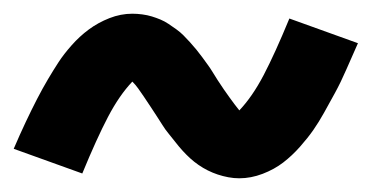

<svg xmlns="http://www.w3.org/2000/svg" viewBox="-21 -464 542 280"><path d="M328 -204Q345 -204 362 -210.5Q379 -217 392 -227Q405 -237 416.5 -250Q428 -263 436 -274.5Q444 -286 451.5 -299.5Q459 -313 467.5 -328.5Q476 -344 484 -362.5Q492 -381 501 -401L401 -437Q380 -386 363.5 -354.5Q347 -323 328 -303Q324 -308 321 -312Q318 -316 314 -321.5Q310 -327 305.5 -333.5Q301 -340 296.5 -347Q292 -354 289 -359Q286 -364 282 -369.5Q278 -375 274 -380.5Q270 -386 265.5 -391.5Q261 -397 256 -402.5Q251 -408 246.5 -412.5Q242 -417 236.5 -421Q231 -425 225 -429Q219 -433 213 -435.5Q207 -438 200.5 -440Q194 -442 186.5 -443Q179 -444 172 -444Q155 -444 138.5 -437.5Q122 -431 108.5 -421Q95 -411 83.5 -398Q72 -385 64.5 -373.5Q57 -362 49 -348.5Q41 -335 33 -319.5Q25 -304 16.5 -286Q8 -268 -1 -247L99 -211Q120 -262 136.5 -293.5Q153 -325 172 -345Q177 -340 180.5 -335Q184 -330 188.5 -323.5Q193 -317 198.5 -308.5Q204 -300 208 -294Q212 -288 216 -281.5Q220 -275 225 -269Q230 -263 235 -256.5Q240 -250 245.5 -244Q251 -238 256.5 -233Q262 -228 268.5 -223.5Q275 -219 282 -215.5Q289 -212 296.5 -209.5Q304 -207 312 -205.5Q320 -204 328 -204Z"/></svg>

Font: Iosevka SS09
Style: Bold
Weight: 700
Monospace: yes
Designer: Belleve Invis
Foundry: Belleve Invis
Version: Version 5.2.1; ttfautohint (v1.8.3)